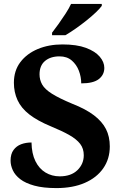

<svg xmlns="http://www.w3.org/2000/svg" viewBox="-20 -951 619 981"><path d="M268 10Q201 10 155.5 -2.5Q110 -15 83.5 -35.5Q57 -56 45.5 -81Q34 -106 34 -130Q34 -164 49 -184.5Q64 -205 88 -214Q112 -223 141 -223Q142 -166 161 -127.5Q180 -89 212.5 -69.5Q245 -50 285 -50Q343 -50 375.5 -81.5Q408 -113 408 -158Q408 -192 389.5 -216Q371 -240 334 -261Q297 -282 241 -305Q171 -334 129.5 -366.5Q88 -399 69.5 -439.5Q51 -480 51 -528Q51 -590 84 -633.5Q117 -677 173 -700.5Q229 -724 299 -724Q372 -724 419 -706.5Q466 -689 489.5 -661.5Q513 -634 513 -604Q513 -569 485 -547Q457 -525 395 -525Q395 -558 383 -589.5Q371 -621 346.5 -642Q322 -663 284 -663Q238 -663 210 -639.5Q182 -616 182 -571Q182 -543 195.5 -519Q209 -495 245.5 -472Q282 -449 349 -421Q418 -394 460 -362Q502 -330 521.5 -291.5Q541 -253 541 -203Q541 -139 507.5 -91Q474 -43 413 -16.5Q352 10 268 10ZM246 -784Q261 -803 279.5 -829Q298 -855 315.5 -882Q333 -909 343 -931H500V-921Q491 -908 470 -888Q449 -868 421.5 -846Q394 -824 366 -804.5Q338 -785 314 -771H246Z"/></svg>

Font: Noto Serif Hebrew
Style: Bold
Weight: 700
Version: Version 2.003